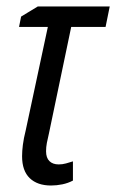

<svg xmlns="http://www.w3.org/2000/svg" viewBox="-20 -555 355 586"><path d="M135.7 11.2Q94.2 11.2 70.8 -11.2Q47.4 -33.7 47.4 -78.1Q47.4 -93.8 49.8 -113Q52.2 -132.3 58.6 -157.7L126 -472.7H38.1L44.4 -504.4L95.2 -535.2H314.9L302.2 -472.7H197.3L129.4 -147.9Q125.5 -131.3 123 -118.7Q120.6 -106 120.6 -93.3Q120.6 -73.2 130.9 -63.2Q141.1 -53.2 159.2 -53.2Q170.4 -53.2 181.4 -56.2Q192.4 -59.1 202.6 -62.5V-3.9Q188 3.9 170.4 7.6Q152.8 11.2 135.7 11.2Z"/></svg>

Font: Open Sans Condensed
Style: Italic
Weight: 400
Width: 3
Italic angle: -12°
Designer: Monotype Design Team
Foundry: Monotype Imaging Inc.
Version: Version 3.000